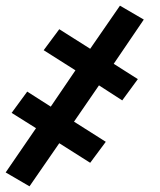

<svg xmlns="http://www.w3.org/2000/svg" viewBox="-43 -501 563 677"><path d="M61 156 -23 107 84 -49 -2 -103 53 -178 136 -125 223 -253 111 -324 166 -398 275 -329 380 -481 464 -432 358 -276 443 -222 388 -147 306 -200 218 -72 330 -1 275 73 166 4Z"/></svg>

Font: Iosevka Curly Oblique
Style: Bold
Weight: 700
Italic angle: -9°
Monospace: yes
Designer: Belleve Invis
Foundry: Belleve Invis
Version: Version 11.1.0; ttfautohint (v1.8.3)